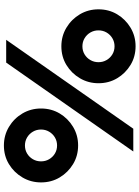

<svg xmlns="http://www.w3.org/2000/svg" viewBox="118 -838 732 1009"><g transform="rotate(90 484.5 -334.0)"><path d="M189.7 0 656.9 -668H776.6L309.4 0ZM223.8 -290Q170.4 -290 126.1 -316.5Q81.8 -343.1 55.6 -387.3Q29.5 -431.6 29.5 -484.9Q29.5 -539.3 55.6 -583.1Q81.8 -626.9 126 -653.5Q170.2 -680 223.6 -680Q277.9 -680 321.8 -653.5Q365.6 -626.9 391.7 -583.2Q417.9 -539.5 417.9 -485.1Q417.9 -431.8 391.7 -387.4Q365.6 -343.1 321.9 -316.5Q278.2 -290 223.8 -290ZM223.9 -400.6Q247.2 -400.6 266.1 -411.9Q285 -423.2 296.1 -442.4Q307.3 -461.6 307.3 -485Q307.3 -508.5 296.1 -527.6Q285 -546.8 266.1 -558.1Q247.2 -569.4 223.9 -569.4Q200.6 -569.4 181.6 -558.1Q162.6 -546.8 151.3 -527.6Q140.1 -508.4 140.1 -485Q140.1 -461.5 151.3 -442.4Q162.6 -423.2 181.6 -411.9Q200.6 -400.6 223.9 -400.6ZM745 12Q691.6 12 647.3 -14.5Q602.9 -41.1 576.8 -85.3Q550.7 -129.6 550.7 -182.9Q550.7 -237.2 576.8 -281.1Q602.9 -324.9 647.2 -351.5Q691.4 -378 744.7 -378Q799.1 -378 843 -351.5Q886.8 -324.9 912.9 -281.2Q939.1 -237.5 939.1 -183.1Q939.1 -129.7 912.9 -85.4Q886.8 -41.1 843.1 -14.5Q799.4 12 745 12ZM745.1 -98.6Q768.4 -98.6 787.3 -109.9Q806.1 -121.2 817.3 -140.4Q828.5 -159.6 828.5 -183Q828.5 -206.5 817.3 -225.6Q806.1 -244.8 787.3 -256.1Q768.4 -267.4 745.1 -267.4Q721.8 -267.4 702.8 -256.1Q683.8 -244.8 672.5 -225.6Q661.2 -206.4 661.2 -183Q661.2 -159.5 672.5 -140.4Q683.8 -121.2 702.8 -109.9Q721.8 -98.6 745.1 -98.6Z"/></g></svg>

Font: Atkinson Hyperlegible Next
Style: Regular
Weight: 400
Designer: Elliott Scott, Megan Eiswerth, Linus Boman, Theodore Petrosky, Letters from Sweden
Foundry: Applied Design Works, Letters from Sweden
Version: Version 2.001